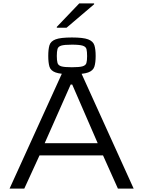

<svg xmlns="http://www.w3.org/2000/svg" viewBox="-20 -1102 837 1122"><path d="M36 0 349 -688H449L761 0H669L582 -194H211L122 0ZM241 -265H551L402 -608H393ZM400 -668Q334 -668 305 -678.5Q276 -689 269 -712.5Q262 -736 262 -775Q262 -814 269 -837.5Q276 -861 305 -872Q334 -883 400 -883Q466 -883 495 -872Q524 -861 531.5 -837.5Q539 -814 539 -775Q539 -736 531.5 -712.5Q524 -689 495 -678.5Q466 -668 400 -668ZM400 -709Q444 -709 462.5 -714.5Q481 -720 485 -734Q489 -748 489 -774Q489 -800 485.5 -814.5Q482 -829 463.5 -835Q445 -841 400 -841Q356 -841 338 -835.5Q320 -830 316 -815.5Q312 -801 312 -775Q312 -749 316 -734.5Q320 -720 338 -714.5Q356 -709 400 -709ZM312 -940V-945L443 -1082H530V-1077L369 -940Z"/></svg>

Font: Saira Expanded
Style: Regular
Weight: 400
Width: 7
Designer: Hector Gatti with collaboration of the Omnibus-Type team
Foundry: Omnibus-Type
Version: Version 1.100; ttfautohint (v1.8.3)